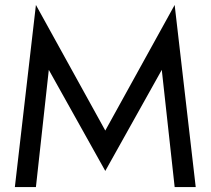

<svg xmlns="http://www.w3.org/2000/svg" viewBox="-20 -755 850 775"><path d="M177 -473 125 0H40L125 -735L405 -228L685 -735L770 0H685L633 -473L405 -65Z"/></svg>

Font: Von Book
Style: Regular
Weight: 400
Version: Version 4.000; ttfautohint (v1.8.4.7-5d5b)